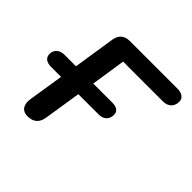

<svg xmlns="http://www.w3.org/2000/svg" viewBox="-136 -618 755 755"><g transform="rotate(45 242.0 -240.0)"><path d="M107 7C139 7 158 -9 163 -42L187 -196H300C327 -196 344 -212 344 -237C344 -258 329 -267 305 -267H199L221 -411H442C471 -411 489 -428 489 -456C489 -475 473 -487 447 -487H183C153 -487 135 -472 130 -442L103 -267H39C12 -267 -5 -251 -5 -228C-5 -208 9 -196 35 -196H91L68 -50C62 -14 77 7 107 7Z"/></g></svg>

Font: SN Pro Medium
Style: Italic
Weight: 400
Italic angle: -9°
Designer: Tobias Whetton
Foundry: Supernotes
Version: Version 1.001;Glyphs 3.2 (3249)